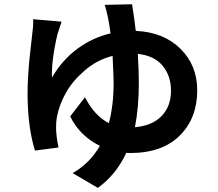

<svg xmlns="http://www.w3.org/2000/svg" viewBox="-20 -824 1040 915"><path d="M623 -217.8Q705.1 -224.6 750 -271Q794.9 -317.4 794.9 -391.6Q794.9 -461.9 755.4 -510.3Q715.8 -558.6 636.7 -567.4Q641.6 -492.2 641.6 -427.7Q641.6 -311.5 623 -217.8ZM478.5 -800.8 609.4 -803.7Q620.1 -737.3 627 -676.8Q759.8 -670.9 839.8 -591.8Q919.9 -512.7 919.9 -393.6Q919.9 -260.7 836.4 -177.7Q752.9 -94.7 599.6 -94.7Q587.9 -94.7 582 -95.7Q533.2 8.8 446.3 71.3L326.2 1Q407.2 -44.9 456.1 -128.9Q359.4 -176.8 314.5 -269.5L384.8 -360.4Q432.6 -269.5 499 -237.3Q521.5 -323.2 521.5 -428.7Q521.5 -453.1 516.6 -557.6Q442.4 -539.1 383.3 -487.8Q324.2 -436.5 293 -379.9Q261.7 -323.2 251 -265.6Q247.1 -243.2 247.1 -217.8Q247.1 -177.7 258.8 -121.1L146.5 -106.4Q111.3 -221.7 111.3 -380.9Q111.3 -418 114.3 -465.3Q117.2 -512.7 120.6 -544.4Q124 -576.2 128.9 -619.6Q133.8 -663.1 134.8 -672.9Q139.6 -707 137.7 -732.4L273.4 -720.7Q270.5 -711.9 263.7 -690.9Q256.8 -669.9 253.9 -661.1Q224.6 -536.1 227.5 -454.1Q275.4 -537.1 347.7 -590.8Q419.9 -644.5 506.8 -665Q499 -720.7 496.1 -732.4Q486.3 -781.2 478.5 -800.8Z"/></svg>

Font: Nasu
Style: Bold
Weight: 700
Designer: Ryoko NISHIZUKA (kana &amp; ideographs); Paul D. Hunt (Latin, Greek &amp; Cyrillic); Wenlong ZHANG (bopomofo); Sandoll C
Version: Version 2014.1215